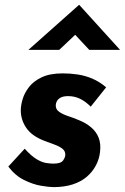

<svg xmlns="http://www.w3.org/2000/svg" viewBox="-20 -756 511 785"><path d="M199 9Q181 9 148 3.5Q115 -2 78.5 -20Q42 -38 14 -75L81 -148Q108 -118 130 -105Q152 -92 169.5 -89.5Q187 -87 198 -87Q229 -87 238 -100Q247 -113 247 -124Q247 -139 234.5 -148.5Q222 -158 202.5 -165Q183 -172 162 -180Q110 -200 87.5 -233Q65 -266 65 -305Q65 -325 72.5 -350.5Q80 -376 98.5 -400Q117 -424 150.5 -440Q184 -456 237 -456Q267 -456 297.5 -451.5Q328 -447 357.5 -434.5Q387 -422 414 -399L351 -320Q330 -341 307.5 -352Q285 -363 259 -363Q240 -363 229 -357.5Q218 -352 213 -343Q208 -334 208 -324Q208 -308 223 -298Q238 -288 259.5 -281Q281 -274 302 -265Q332 -253 353 -235Q374 -217 383.5 -192.5Q393 -168 389 -135Q386 -106 372 -79.5Q358 -53 334.5 -33Q311 -13 277 -2Q243 9 199 9ZM345 -552 276 -626 311 -636 222 -552H96L303 -736H304L471 -552Z"/></svg>

Font: Josefin Sans Thin
Style: Bold Italic
Weight: 700
Italic angle: -7°
Version: Version 2.000